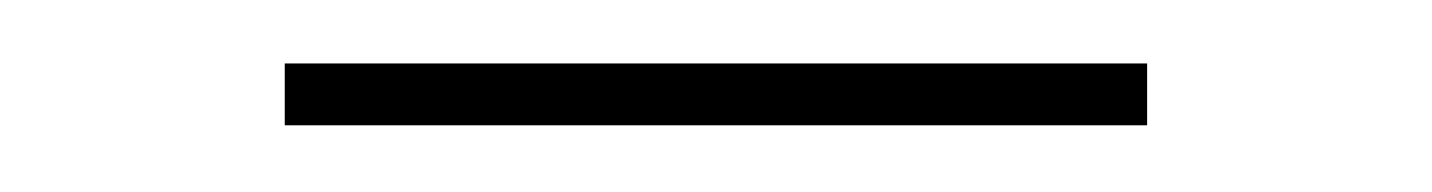

<svg xmlns="http://www.w3.org/2000/svg" viewBox="-20 -670 440 59"><path d="M67.5 -650.5H332.5V-631.5H67.5Z"/></svg>

Font: Lato 2
Style: Regular
Weight: 200
Designer: Lukasz Dziedzic with Adam Twardoch and Botio Nikoltchev
Foundry: tyPoland Lukasz Dziedzic
Version: Version 2.015; 2015-08-06; http://www.latofonts.com/